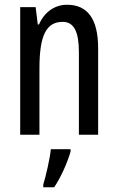

<svg xmlns="http://www.w3.org/2000/svg" viewBox="-20 -567 496 808"><path d="M262 -547C211 -547 167 -517 144 -464H139L130 -537H65V0H146V-279C146 -417 174 -475 244 -475C292 -475 312 -432 312 -348V0H393V-364C393 -488 348 -547 262 -547ZM277 61H194C190 101 173 174 162 210V221H208C235 181 263 120 277 71Z"/></svg>

Font: Noto Sans UI Condensed
Style: Regular
Weight: 400
Width: 3
Designer: Monotype Design Team
Foundry: Monotype Imaging Inc.
Version: Version 1.901